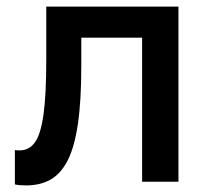

<svg xmlns="http://www.w3.org/2000/svg" viewBox="-20 -550 630 581"><path d="M60 11Q52 11 42.5 10.5Q33 10 25 8V-96Q28 -95 40 -95Q68 -95 85.5 -119Q103 -143 111.5 -202.5Q120 -262 120 -370V-530H520V0H410V-436H226V-350Q226 -244 215.5 -173.5Q205 -103 184 -63Q163 -23 132 -6Q101 11 60 11Z"/></svg>

Font: Golos Text Medium
Style: Regular
Weight: 500
Designer: A.Korolkova, Vitaly Kuzmin
Foundry: ParaType Ltd
Version: Version 2.004